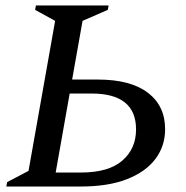

<svg xmlns="http://www.w3.org/2000/svg" viewBox="-20 -680 679 700"><path d="M111 -660H376L373 -644L281 -604L243 -390H336Q456 -390 519 -342Q582 -294 582 -209Q582 -148 547 -101Q512 -54 443.5 -27Q375 0 274 0H3L6 -16L84 -57L181 -604L108 -644ZM183 -51H275Q376 -51 426 -94.5Q476 -138 476 -208Q476 -339 314 -339H234Z"/></svg>

Font: Spectral SC Medium
Style: Italic
Weight: 500
Italic angle: -10°
Designer: Jean-Baptiste Levee
Foundry: Production Type
Version: Version 2.001